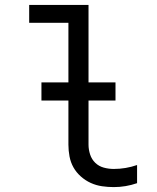

<svg xmlns="http://www.w3.org/2000/svg" viewBox="-20 -755 640 783"><path d="M444 8Q420 8 396 4.5Q372 1 350 -9Q328 -19 309.5 -35.5Q291 -52 279.5 -72.5Q268 -93 263.5 -117Q259 -141 259 -165V-662H99V-735H341V-165Q341 -145 347.5 -125Q354 -105 368.5 -91Q383 -77 403 -71.5Q423 -66 444 -66Q468 -66 492 -70Q516 -74 539 -82V-8Q516 0 492 4Q468 8 444 8ZM149 -345V-419H451V-345Z"/></svg>

Font: Bmono
Style: Regular
Weight: 400
Monospace: yes
Designer: Belleve Invis
Foundry: Belleve Invis
Version: Version 11.2.2; ttfautohint (v1.8.2)